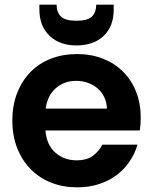

<svg xmlns="http://www.w3.org/2000/svg" viewBox="-20 -795 657 824"><path d="M307 -448Q256 -448 220 -417Q184 -386 176 -329H439Q438 -356 427.5 -378Q417 -400 399 -415.5Q381 -431 357.5 -439.5Q334 -448 307 -448ZM570 -174Q559 -136 536.5 -102.5Q514 -69 481 -44Q448 -19 405 -5Q362 9 311 9Q251 9 200 -11Q149 -31 112 -68.5Q75 -106 54 -159Q33 -212 33 -277Q33 -343 53.5 -395.5Q74 -448 110.5 -485.5Q147 -523 198 -543Q249 -563 311 -563Q371 -563 421 -543.5Q471 -524 507.5 -488Q544 -452 564 -401.5Q584 -351 584 -289Q584 -275 583 -262Q582 -249 580 -235H175Q180 -173 217.5 -140Q255 -107 308 -107Q353 -107 379 -126.5Q405 -146 419 -174ZM468 -754Q468 -682 425 -641Q382 -600 308 -600Q236 -600 192.5 -641.5Q149 -683 149 -755V-775H223Q223 -743 241 -724.5Q259 -706 308 -706Q357 -706 375 -724.5Q393 -743 393 -775H468Z"/></svg>

Font: SVN-Poppins SemiBold
Style: Regular
Weight: 600
Designer: Ninad Kale (Devanagari), Jonny Pinhorn (Latin)
Foundry: Indian Type Foundry
Version: Version 3.002 2017